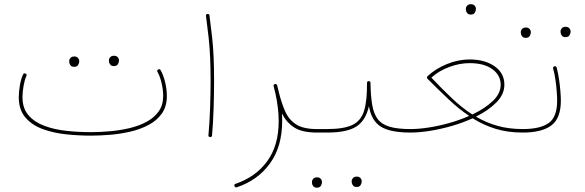

<svg xmlns="http://www.w3.org/2000/svg" viewBox="-20 -644 2780 913"><path d="M69.3 -182.1Q69.3 -209.5 75 -240.5Q80.6 -271.5 89.8 -290Q93.3 -297.9 101.6 -293.9Q109.4 -290.5 105.5 -282.2Q97.7 -267.1 92.3 -237.1Q86.9 -207 86.9 -182.1Q86.9 -128.9 115.5 -95.9Q144 -63 191.7 -45.4Q239.3 -27.8 296.6 -21.7Q354 -15.6 411.6 -15.6Q454.6 -15.6 502.2 -19.8Q549.8 -23.9 594.7 -34.4Q639.6 -44.9 676 -64.2Q712.4 -83.5 734.1 -113.8Q755.9 -144 755.9 -187Q755.9 -218.3 748 -250.5Q740.2 -282.7 729 -301.8Q724.6 -309.1 731.9 -313.5Q739.3 -317.9 743.7 -310.5Q756.3 -288.6 764.9 -254.4Q773.4 -220.2 773.4 -187Q773.4 -137.7 749.5 -104Q725.6 -70.3 686 -49.6Q646.5 -28.8 598.6 -17.8Q550.8 -6.8 502 -2.9Q453.1 1 411.6 1Q355.5 1 295.7 -5.1Q235.8 -11.2 184.3 -29.8Q132.8 -48.3 101.1 -85Q69.3 -121.6 69.3 -182.1ZM498 -357.4Q498 -365.2 504.2 -372.1Q510.3 -378.9 522.5 -378.9Q535.6 -378.9 542 -369.1Q545.9 -363.3 545.9 -356.4Q545.9 -347.7 540.5 -338.6Q535.2 -329.6 521 -329.6Q511.7 -329.6 506.6 -334.5Q501.5 -339.4 499.5 -345.7Q498 -351.1 498 -357.4ZM309.1 -354Q309.1 -361.8 315.2 -368.7Q321.3 -375.5 333.5 -375.5Q346.7 -375.5 353 -365.7Q356.9 -359.9 356.9 -353Q356.9 -344.2 351.6 -335.2Q346.2 -326.2 332 -326.2Q322.8 -326.2 317.6 -331.1Q312.5 -335.9 310.5 -342.3Q309.1 -347.7 309.1 -354Z M959.5 -568.4Q958.5 -576.7 966.8 -577.6Q975.1 -578.6 976.1 -570.3Q983.9 -511.7 988.8 -465.8Q993.7 -419.9 995.8 -371.8Q998 -323.7 998 -259.3Q998 -198.7 995.8 -129.9Q993.7 -61 988.3 0Q987.3 8.8 979 7.8Q970.2 6.8 971.2 -1Q976.6 -61 979 -129.9Q981.4 -198.7 981.4 -259.3Q981.4 -323.2 979.2 -370.8Q977.1 -418.5 972.2 -464.1Q967.3 -509.8 959.5 -568.4Z M1106 246.6Q1098.1 249 1095.2 241.2Q1091.8 232.9 1100.1 230Q1194.8 198.2 1250 123.5Q1305.2 48.8 1305.2 -68.4Q1305.2 -128.4 1290 -198.2Q1287.6 -207 1285.6 -216.1Q1283.7 -225.1 1281.2 -234.4Q1279.8 -239.7 1284.2 -242.7Q1285.6 -244.1 1287.6 -244.6Q1289.6 -245.1 1291.5 -244.6Q1292 -244.6 1292.5 -244.1Q1293 -244.1 1293 -243.7Q1293.9 -243.7 1294.9 -242.7Q1294.9 -242.7 1295.4 -242.7Q1295.9 -242.2 1296.4 -241.2Q1296.9 -240.7 1296.9 -240.2Q1297.9 -239.7 1297.9 -238.8Q1297.9 -238.8 1297.9 -238.3Q1302.2 -222.2 1305.7 -206.5Q1318.8 -152.8 1336.7 -113.3Q1354.5 -73.7 1388.9 -52Q1423.3 -30.3 1486.8 -30.3H1487.3Q1495.6 -30.3 1495.6 -22Q1495.6 -13.7 1487.3 -13.7H1486.8Q1416 -13.7 1378.4 -38.3Q1340.8 -63 1320.3 -105.5Q1321.8 -86.9 1321.8 -68.4Q1321.8 53.2 1263.7 133.3Q1205.6 213.4 1106 246.6Z M1478.5 -22Q1478.5 -30.3 1487.3 -30.3H1536.1Q1544.9 -30.3 1544.9 -22Q1544.9 -13.7 1536.1 -13.7H1487.3Q1478.5 -13.7 1478.5 -22Z M1527.3 -22Q1527.3 -30.3 1536.1 -30.3Q1615.7 -30.3 1656.5 -50.3Q1697.3 -70.3 1711.7 -118.4Q1726.1 -166.5 1725.1 -249.5Q1725.1 -258.3 1734.4 -258.3Q1741.7 -257.3 1741.7 -250Q1742.7 -188 1749.8 -145.8Q1756.8 -103.5 1775.9 -78.1Q1794.9 -52.7 1832.3 -41.5Q1869.6 -30.3 1931.6 -30.3H1932.1Q1940.4 -30.3 1940.4 -22Q1940.4 -13.7 1932.1 -13.7H1931.6Q1835.9 -13.7 1791 -41.7Q1746.1 -69.8 1734.4 -139.2Q1719.2 -71.3 1674.8 -42.5Q1630.4 -13.7 1536.1 -13.7Q1527.3 -13.7 1527.3 -22ZM1652.3 217.3Q1652.3 209.5 1658.4 202.6Q1664.6 195.8 1676.8 195.8Q1689.9 195.8 1696.3 205.6Q1700.2 211.4 1700.2 218.3Q1700.2 227.1 1694.8 236.1Q1689.5 245.1 1675.3 245.1Q1666 245.1 1660.9 240.2Q1655.8 235.4 1653.8 229Q1652.3 223.6 1652.3 217.3ZM1463.4 220.7Q1463.4 212.9 1469.5 206.1Q1475.6 199.2 1487.8 199.2Q1501 199.2 1507.3 209Q1511.2 214.8 1511.2 221.7Q1511.2 230.5 1505.9 239.5Q1500.5 248.5 1486.3 248.5Q1477.1 248.5 1471.9 243.7Q1466.8 238.8 1464.8 232.4Q1463.4 227.1 1463.4 220.7Z M1923.3 -22Q1923.3 -30.3 1932.1 -30.3Q1970.7 -30.3 2018.3 -37.6Q2065.9 -44.9 2115.7 -58.8Q2165.5 -72.8 2210.9 -92.8Q2161.6 -126 2113.8 -171.1Q2065.9 -216.3 2013.2 -269Q2013.2 -269 2012.7 -269.5Q2008.8 -273.4 2011.2 -278.8Q2011.2 -278.8 2011.2 -279.3Q2012.2 -280.8 2012.7 -281.2Q2012.7 -281.2 2013.2 -281.7Q2051.8 -317.9 2105.7 -339.6Q2159.7 -361.3 2212.9 -361.3Q2285.2 -361.3 2331.8 -328.9Q2378.4 -296.4 2378.4 -241.2Q2378.4 -195.3 2340.1 -156.7Q2301.8 -118.2 2243.2 -89.4Q2291.5 -61 2345.5 -45.7Q2399.4 -30.3 2465.8 -30.3H2466.3Q2474.6 -30.3 2474.6 -22Q2474.6 -13.7 2466.3 -13.7H2465.8Q2394 -13.7 2336.4 -31.5Q2278.8 -49.3 2227.5 -81.5Q2180.7 -60.1 2127.9 -44.9Q2075.2 -29.8 2024.4 -21.7Q1973.6 -13.7 1932.1 -13.7Q1923.3 -13.7 1923.3 -22ZM2212.9 -343.8Q2165.5 -343.8 2116 -325.4Q2066.4 -307.1 2031.2 -274.9Q2083 -220.2 2129.9 -175.8Q2176.8 -131.3 2226.1 -99.6Q2284.2 -127 2322.5 -162.8Q2360.8 -198.7 2360.8 -241.2Q2360.8 -286.1 2321.5 -314.9Q2282.2 -343.8 2212.9 -343.8ZM2195.3 -602.5Q2195.3 -610.4 2201.4 -617.2Q2207.5 -624 2219.7 -624Q2232.9 -624 2239.3 -614.3Q2243.2 -608.4 2243.2 -601.6Q2243.2 -592.8 2237.8 -583.7Q2232.4 -574.7 2218.3 -574.7Q2209 -574.7 2203.9 -579.6Q2198.7 -584.5 2196.8 -590.8Q2195.3 -596.2 2195.3 -602.5Z M2458 -22Q2458 -30.3 2466.3 -30.3Q2549.3 -30.3 2589.4 -59.1Q2629.4 -87.9 2629.4 -165.5Q2629.4 -181.6 2627.4 -208.3Q2625.5 -234.9 2621.3 -264.2Q2617.2 -293.5 2610.4 -317.9Q2607.9 -325.7 2616.2 -328.6Q2624 -331.1 2627 -322.8Q2633.8 -297.9 2638.2 -267.8Q2642.6 -237.8 2644.8 -210.4Q2647 -183.1 2647 -165.5Q2647 -81.5 2601.8 -47.6Q2556.6 -13.7 2466.3 -13.7Q2458 -13.7 2458 -22ZM2645.5 -495.1Q2645.5 -502.9 2651.6 -509.8Q2657.7 -516.6 2669.9 -516.6Q2683.1 -516.6 2689.5 -506.8Q2693.4 -501 2693.4 -494.1Q2693.4 -485.4 2688 -476.3Q2682.6 -467.3 2668.5 -467.3Q2659.2 -467.3 2654.1 -472.2Q2648.9 -477.1 2647 -483.4Q2645.5 -488.8 2645.5 -495.1ZM2456.5 -491.7Q2456.5 -499.5 2462.6 -506.3Q2468.8 -513.2 2481 -513.2Q2494.1 -513.2 2500.5 -503.4Q2504.4 -497.6 2504.4 -490.7Q2504.4 -481.9 2499 -472.9Q2493.7 -463.9 2479.5 -463.9Q2470.2 -463.9 2465.1 -468.8Q2460 -473.6 2458 -480Q2456.5 -485.4 2456.5 -491.7Z"/></svg>

Font: Mikhak Thin
Style: Regular
Weight: 100
Designer: Amin Abedi
Version: Version 3.3